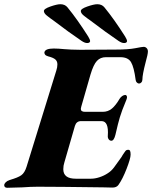

<svg xmlns="http://www.w3.org/2000/svg" viewBox="-79 -885 721 910"><path d="M-59 -7Q-59 -14 -52 -21Q-45 -28 -33 -32Q6 -43 22 -54.5Q38 -66 47 -95L188 -551Q193 -566 193 -580Q193 -595 183 -603.5Q173 -612 149 -618Q138 -621 134 -627Q130 -633 132 -639Q137 -655 176 -655Q197 -655 227 -652Q240 -651 259 -650Q278 -649 302 -649L468 -650Q529 -650 562 -656.5Q595 -663 602 -663Q610 -663 616 -657Q622 -651 622 -641Q622 -628 611 -589Q596 -531 596 -509Q596 -500 591 -494.5Q586 -489 580 -489Q575 -489 570 -493.5Q565 -498 564 -506Q556 -567 542 -590.5Q528 -614 491 -614H423Q397 -614 380.5 -596.5Q364 -579 350 -532L306 -379Q304 -371 304 -369Q304 -355 324 -355H408Q433 -355 451.5 -370.5Q470 -386 488 -417Q493 -425 500.5 -430Q508 -435 515 -435Q518 -435 520.5 -432Q523 -429 523 -424Q523 -420 520 -412Q497 -357 489 -329Q481 -303 468 -246Q461 -218 449 -218Q441 -218 436 -225Q431 -232 432 -242Q437 -311 402 -311H305Q283 -311 276 -288L226 -115Q221 -100 221 -83Q221 -38 280 -38H352Q371 -38 392.5 -45Q414 -52 432 -64Q448 -74 461 -91Q474 -108 497 -141Q501 -149 511 -163Q516 -171 519.5 -173Q523 -175 529 -175Q535 -175 537.5 -170Q540 -165 540 -152Q540 -134 521 -85Q502 -36 482 -8Q473 4 454 4L411 3Q192 0 100 0Q66 0 27 3Q-27 5 -45 5Q-52 5 -55.5 1.5Q-59 -2 -59 -7ZM348 -689V-691Q348 -697 339 -712Q287 -794 241 -850Q229 -865 207 -865Q191 -865 159.5 -854Q128 -843 129 -832Q130 -820 147 -808Q154 -802 160 -798Q166 -794 170 -791Q250 -730 308 -691Q323 -681 334 -681Q346 -681 348 -689ZM523 -689V-691Q523 -697 514 -712Q462 -794 416 -850Q404 -865 382 -865Q366 -865 334.5 -854Q303 -843 304 -832Q305 -820 322 -808Q329 -802 335 -798Q341 -794 345 -791Q425 -730 483 -691Q498 -681 509 -681Q521 -681 523 -689Z"/></svg>

Font: EB Garamond ExtraBold
Style: Italic
Weight: 800
Italic angle: -17.2°
Designer: Georg Duffner and Octavio Pardo
Foundry: Georg Duffner
Version: Version 1.000